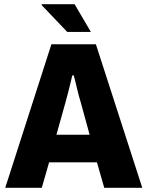

<svg xmlns="http://www.w3.org/2000/svg" viewBox="-20 -899 705 919"><path d="M5 0 226 -687H439L661 0H479L444 -122H215L180 0ZM250 -254H409L366 -411Q363 -421 358.5 -436.5Q354 -452 350 -470Q346 -488 341.5 -505.5Q337 -523 333 -538H326Q322 -519 316 -496Q310 -473 304.5 -450.5Q299 -428 294 -411ZM415 -746H302L179 -875L180 -879H337Z"/></svg>

Font: Archivo SemiCondensed ExtraBold
Style: Regular
Weight: 800
Width: 4
Designer: Hector Gatti
Foundry: Omnibus-Type
Version: Version 2.001